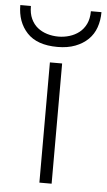

<svg xmlns="http://www.w3.org/2000/svg" viewBox="-94 -777 452 813"><g transform="rotate(5 131.5 -371.0)"><path d="M105 0V-511H157V0ZM131 -579Q44 -579 1.5 -624.5Q-41 -670 -41 -742H4Q4 -710 14.5 -687.5Q25 -665 42.5 -651Q60 -637 83 -630Q106 -623 131 -623Q155 -623 178 -630Q201 -637 219 -651Q237 -665 248 -687.5Q259 -710 259 -742H304Q304 -707 293.5 -677Q283 -647 261 -625.5Q239 -604 206.5 -591.5Q174 -579 131 -579Z"/></g></svg>

Font: Transpass ExtraLight
Style: Regular
Weight: 200
Designer: Delve Withrington
Foundry: Delve Fonts
Version: Version 1.001;December 18, 2019;FontCreator 12.0.0.2547 64-b